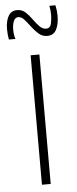

<svg xmlns="http://www.w3.org/2000/svg" viewBox="-91 -756 317 786"><g transform="rotate(-5 67.5 -363.5)"><path d="M49 0V-532H85V0ZM-34 -604Q-38 -626 -38 -647Q-38 -679 -26.5 -700Q-15 -721 10 -721Q30 -721 44 -708Q58 -695 70 -678Q82 -661 94.5 -648Q107 -635 122 -635Q139 -635 143 -654Q147 -673 147 -690Q147 -708 143 -727H168Q173 -704 173 -684Q173 -649 161.5 -627Q150 -605 124 -605Q104 -605 89 -618Q74 -631 61 -648.5Q48 -666 36.5 -679Q25 -692 12 -692Q-1 -692 -7 -677.5Q-13 -663 -13 -643Q-13 -620 -7 -604Z"/></g></svg>

Font: Georama Condensed ExtraLight
Style: Regular
Weight: 200
Width: 3
Designer: Jean-Baptiste Levee
Foundry: Production Type
Version: Version 1.000